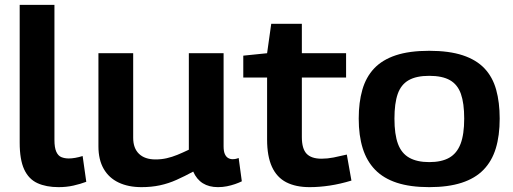

<svg xmlns="http://www.w3.org/2000/svg" viewBox="-20 -760 2112 790"><path d="M204 -740V-184Q204 -153 211.5 -136Q219 -119 232.5 -113.5Q246 -108 263 -108Q275 -108 289.5 -110.5Q304 -113 320 -118L335 -12Q311 -3 282.5 3.5Q254 10 221 10Q170 10 134 -6.5Q98 -23 79.5 -63Q61 -103 61 -173V-740Z M562 10Q508 10 468 -9Q428 -28 406.5 -65.5Q385 -103 385 -158V-541H528V-193Q528 -150 552 -127Q576 -104 620 -104Q644 -104 666 -109Q688 -114 710 -123Q732 -132 757 -144V-541H900V-158Q900 -138 905 -126.5Q910 -115 918.5 -110Q927 -105 937 -105Q950 -105 962 -110L975 -14Q963 -8 947 -2.5Q931 3 913.5 6.5Q896 10 877 10Q840 10 814.5 -6Q789 -22 775 -54Q740 -35 706.5 -20Q673 -5 638 2.5Q603 10 562 10Z M1254 10Q1197 10 1158 -10Q1119 -30 1099 -73.5Q1079 -117 1079 -186V-441H981V-531L1079 -541L1096 -662H1222V-541H1404V-441H1222V-196Q1222 -148 1241.5 -127.5Q1261 -107 1303 -107Q1327 -107 1352.5 -112Q1378 -117 1407 -124L1426 -17Q1380 -3 1337 3.5Q1294 10 1254 10Z M1456 -272Q1456 -339 1471 -391Q1486 -443 1519.5 -478.5Q1553 -514 1608.5 -532.5Q1664 -551 1746 -551Q1828 -551 1884 -532.5Q1940 -514 1973.5 -478.5Q2007 -443 2021.5 -391Q2036 -339 2036 -272Q2036 -202 2020 -149.5Q2004 -97 1969.5 -61.5Q1935 -26 1879.5 -8Q1824 10 1746 10Q1668 10 1613 -8Q1558 -26 1523.5 -61.5Q1489 -97 1472.5 -149.5Q1456 -202 1456 -272ZM1603 -272Q1603 -207 1617.5 -168Q1632 -129 1664 -111Q1696 -93 1746 -93Q1797 -93 1828.5 -111Q1860 -129 1875 -168Q1890 -207 1890 -272Q1890 -335 1876.5 -373.5Q1863 -412 1831.5 -430Q1800 -448 1746 -448Q1693 -448 1661.5 -430Q1630 -412 1616.5 -373.5Q1603 -335 1603 -272Z"/></svg>

Font: Georama SemiExpanded SemiBold
Style: Regular
Weight: 600
Width: 6
Designer: Jean-Baptiste Levee
Foundry: Production Type
Version: Version 1.001